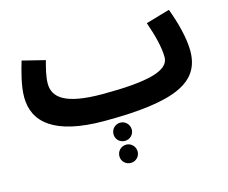

<svg xmlns="http://www.w3.org/2000/svg" viewBox="-100 -583 1173 986"><g transform="rotate(-15 487.0 -90.5)"><path d="M405 21 406 20V21C791 21 924 -50 924 -214C924 -284 898 -377 872 -445L745 -408C770 -337 788 -267 788 -216C788 -143 670 -115 431 -115C232 -115 173 -166 173 -240C173 -276 185 -322 195 -359L74 -389C59 -338 38 -264 38 -204C38 -71 138 21 405 21ZM481 147C507 147 529 126 529 99C529 72 507 50 481 50C453 50 432 72 432 99C432 126 453 147 481 147ZM481 264C507 264 529 243 529 216C529 189 507 167 481 167C453 167 432 189 432 216C432 243 453 264 481 264Z"/></g></svg>

Font: Noto Sans Arabic UI SmCn
Style: Bold
Weight: 700
Width: 4
Designer: Monotype Design Team, Nadine Chahine and Nizar Qandah
Foundry: Monotype Imaging Inc.
Version: Version 2.010